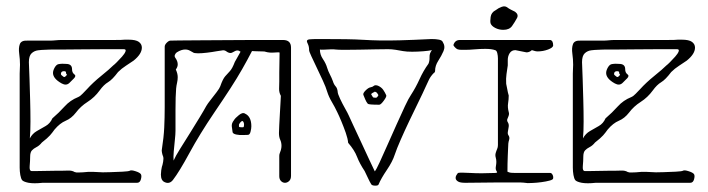

<svg xmlns="http://www.w3.org/2000/svg" viewBox="-20 -576 2230 605"><path d="M70 0Q55 -3 50 -8Q46 -13 44 -24.5Q42 -36 42 -48V-344Q42 -352 42.5 -358.5Q43 -365 43 -372Q43 -389 40.5 -407Q38 -425 42.5 -437Q47 -449 66 -448Q82 -448 89 -448Q96 -448 105 -448Q114 -448 137 -448Q146 -448 155.5 -449Q165 -450 174 -450Q188 -450 217.5 -450Q247 -450 280.5 -450Q314 -450 340 -450Q366 -450 373 -451H385Q408 -451 417.5 -444Q427 -437 427 -426Q427 -406 401 -385Q391 -378 377 -369Q363 -360 352 -349Q334 -325 320.5 -317Q307 -309 294 -291Q278 -269 256 -255Q234 -241 219 -221Q205 -203 187 -195.5Q169 -188 152 -168Q145 -158 137.5 -149.5Q130 -141 112 -127Q104 -117 95 -112.5Q86 -108 80.5 -102Q75 -96 75 -82Q75 -69 73.5 -53Q72 -37 80 -37Q83 -37 96 -37Q109 -37 126 -37.5Q143 -38 156.5 -38Q170 -38 174 -38Q182 -38 194.5 -38.5Q207 -39 215 -34Q220 -32 227 -32.5Q234 -33 241 -33Q258 -35 272.5 -34.5Q287 -34 304 -33Q309 -33 328 -33.5Q347 -34 366 -35Q385 -36 389 -38Q393 -41 407 -36.5Q421 -32 424 -27Q427 -22 424 -11Q421 0 412 0Q408 0 385.5 0Q363 0 330 0Q297 0 261 0Q225 0 192.5 0Q160 0 138.5 0Q117 0 114 0Q87 3 70 0ZM74 -140Q82 -155 96 -163Q110 -171 124 -179Q138 -187 145 -203Q166 -221 183.5 -240.5Q201 -260 226 -270Q233 -273 240 -280.5Q247 -288 254 -295Q273 -316 299 -337Q325 -358 337 -370Q340 -372 348 -380Q356 -388 364.5 -397.5Q373 -407 375.5 -414Q378 -421 370 -421Q350 -421 314 -421Q278 -421 242.5 -420.5Q207 -420 186 -420Q170 -420 153 -420Q136 -420 119 -419Q112 -419 100 -417.5Q88 -416 79.5 -408Q71 -400 71 -380Q72 -359 73 -327Q74 -295 75 -260Q76 -225 76 -193Q76 -161 74 -140ZM199 -315Q189 -305 174.5 -313Q160 -321 153 -330Q147 -338 147 -346Q147 -354 152.5 -363.5Q158 -373 165 -374Q176 -376 191.5 -374.5Q207 -373 207 -358Q207 -347 214 -342Q221 -337 213 -329ZM186 -335 190 -339Q192 -341 190 -342Q188 -343 188 -347Q188 -351 184 -351.5Q180 -352 177 -351Q172 -349 172 -343Q172 -340 174 -339Q176 -337 179.5 -334.5Q183 -332 186 -335Z M878 0Q871 0 865.5 -5.5Q860 -11 860 -21V-85Q860 -90 862 -94.5Q864 -99 865 -103Q866 -107 866.5 -110Q867 -113 867 -116Q867 -127 863 -135.5Q859 -144 859 -157Q859 -165 860 -182.5Q861 -200 862 -219.5Q863 -239 864 -254.5Q865 -270 865 -274Q859 -285 859.5 -297Q860 -309 860 -319Q860 -326 860 -347Q860 -368 861 -410Q861 -412 845 -410.5Q829 -409 816 -413Q815 -414 805.5 -414Q796 -414 787 -414.5Q778 -415 776 -415Q775 -415 774 -415Q759 -386 743 -358Q727 -330 706 -297.5Q685 -265 655 -221Q609 -153 577 -94Q545 -35 525 -9Q514 5 499 -2Q487 -7 487 -26Q487 -31 488 -39Q489 -47 490 -50Q492 -55 494 -66Q496 -77 494 -83Q492 -87 490.5 -94.5Q489 -102 490 -105Q496 -143 497.5 -174Q499 -205 499 -239V-429Q499 -435 505.5 -441.5Q512 -448 517 -448Q519 -448 544.5 -448.5Q570 -449 609 -449Q648 -449 692 -449.5Q736 -450 775.5 -450Q815 -450 841.5 -450Q868 -450 872 -450Q897 -450 897 -426V-22Q897 -11 891 -5.5Q885 0 878 0ZM533 -164Q533 -153 531 -135Q529 -117 527.5 -99Q526 -81 527 -70Q533 -84 547.5 -107Q562 -130 578.5 -156.5Q595 -183 609 -206Q623 -229 630 -242Q634 -249 643.5 -261Q653 -273 662.5 -285.5Q672 -298 674 -304Q682 -327 689.5 -335.5Q697 -344 704.5 -352Q712 -360 720 -381Q721 -382 726.5 -392.5Q732 -403 738 -413Q733 -417 728 -417Q724 -417 720.5 -415Q717 -413 713 -411Q709 -409 707 -409Q700 -409 693.5 -414Q687 -419 679 -417Q676 -417 662.5 -414.5Q649 -412 632.5 -410Q616 -408 604 -408Q591 -408 588 -411Q584 -413 578 -416.5Q572 -420 563 -420Q558 -420 551.5 -418Q545 -416 537 -411Q533 -408 531 -403Q529 -398 533 -393Q540 -383 540 -373Q540 -365 534 -357Q540 -344 540 -333Q540 -324 538 -315.5Q536 -307 535 -297Q534 -286 533.5 -268.5Q533 -251 533 -230ZM761 -151Q757 -151 746 -150.5Q735 -150 725 -152Q715 -154 713 -159Q712 -167 710.5 -177Q709 -187 717 -197Q721 -204 733 -213.5Q745 -223 752 -218Q772 -209 772 -178Q772 -171 769.5 -161Q767 -151 761 -151ZM746 -175Q748 -175 748.5 -178Q749 -181 749 -183Q749 -191 745 -194Q743 -196 739.5 -192.5Q736 -189 735 -187Q733 -185 733 -182.5Q733 -180 733 -177Q734 -175 739.5 -175Q745 -175 746 -175Z M1150 5Q1145 -3 1139.5 -15Q1134 -27 1129 -37Q1113 -61 1105 -82Q1097 -103 1077 -126Q1076 -139 1069.5 -157.5Q1063 -176 1055.5 -194Q1048 -212 1043 -222Q1035 -239 1025.5 -255Q1016 -271 1011 -287Q1007 -301 997.5 -321.5Q988 -342 978 -363Q968 -384 961 -399Q954 -414 954 -418Q954 -429 950.5 -436.5Q947 -444 947 -446Q947 -451 955 -452Q963 -453 988 -453Q1038 -453 1069.5 -452.5Q1101 -452 1125.5 -450.5Q1150 -449 1176.5 -448.5Q1203 -448 1241 -449Q1279 -450 1340 -453Q1354 -453 1363.5 -451Q1373 -449 1375 -444Q1384 -430 1377.5 -415Q1371 -400 1361 -384.5Q1351 -369 1351 -353Q1351 -348 1347 -346Q1337 -336 1331.5 -324.5Q1326 -313 1321 -302Q1313 -284 1299 -255.5Q1285 -227 1270 -195.5Q1255 -164 1242.5 -135.5Q1230 -107 1224 -89Q1217 -67 1199 -40.5Q1181 -14 1173 5Q1172 9 1162.5 9Q1153 9 1150 5ZM1161 -36Q1166 -42 1176.5 -65Q1187 -88 1201 -119.5Q1215 -151 1229.5 -183.5Q1244 -216 1256 -241.5Q1268 -267 1275 -277Q1290 -300 1302 -326.5Q1314 -353 1330 -375Q1334 -384 1333.5 -396Q1333 -408 1341 -418Q1332 -416 1314 -414.5Q1296 -413 1278.5 -413Q1261 -413 1250 -415Q1240 -417 1227 -419Q1214 -421 1203 -421Q1188 -421 1163.5 -420.5Q1139 -420 1112.5 -419.5Q1086 -419 1065.5 -419Q1045 -419 1037 -420Q1033 -421 1021.5 -420.5Q1010 -420 1000 -419.5Q990 -419 988 -420Q988 -404 997.5 -390Q1007 -376 1011 -362Q1014 -352 1019.5 -341.5Q1025 -331 1029 -320Q1032 -310 1037.5 -304Q1043 -298 1044 -287Q1044 -281 1051.5 -265Q1059 -249 1067.5 -234Q1076 -219 1079 -212Q1082 -205 1093 -181.5Q1104 -158 1117.5 -129Q1131 -100 1143 -74Q1155 -48 1161 -36ZM1175 -246Q1142 -246 1139 -249Q1134 -255 1131 -262.5Q1128 -270 1125 -277Q1123 -282 1132 -291Q1141 -300 1148 -301Q1154 -302 1158 -305.5Q1162 -309 1171 -306Q1182 -301 1187.5 -293Q1193 -285 1197 -276Q1199 -272 1189.5 -259Q1180 -246 1175 -246ZM1165 -268Q1167 -268 1170 -272Q1173 -276 1172 -277Q1170 -280 1168.5 -282.5Q1167 -285 1164 -286Q1161 -288 1160 -286.5Q1159 -285 1157 -285Q1155 -284 1152 -282Q1149 -280 1150 -278Q1152 -274 1155 -270Q1156 -268 1165 -268Z M1643 1Q1627 -1 1620.5 -1Q1614 -1 1608 -1H1541L1446 0Q1430 0 1423.5 -4Q1417 -8 1416 -13Q1415 -19 1418.5 -24.5Q1422 -30 1423 -31Q1430 -33 1462.5 -31Q1495 -29 1540 -31Q1543 -31 1545.5 -32Q1548 -33 1544 -38Q1541 -43 1542.5 -51.5Q1544 -60 1544 -66Q1544 -73 1542 -80Q1540 -87 1542 -94Q1544 -101 1546.5 -106.5Q1549 -112 1549 -119V-392Q1549 -400 1547 -408.5Q1545 -417 1540 -418Q1529 -422 1509 -422Q1493 -422 1476 -420.5Q1459 -419 1446 -419Q1442 -419 1434 -419Q1426 -419 1421 -421Q1417 -423 1412.5 -428Q1408 -433 1409 -435Q1414 -450 1429 -450H1714Q1723 -448 1723 -433Q1723 -426 1707 -420Q1691 -414 1674 -414Q1669 -414 1664.5 -415.5Q1660 -417 1656 -418Q1648 -411 1639 -411L1604 -418Q1592 -418 1586 -408.5Q1580 -399 1580 -387V-370Q1578 -356 1576 -342.5Q1574 -329 1575 -312Q1577 -304 1578.5 -294.5Q1580 -285 1583 -275Q1583 -263 1581 -250.5Q1579 -238 1583 -223Q1585 -217 1582.5 -210.5Q1580 -204 1580 -204Q1576 -197 1580 -191Q1584 -185 1583 -177Q1582 -170 1580.5 -162Q1579 -154 1582 -150Q1587 -143 1584 -134.5Q1581 -126 1581 -108Q1581 -108 1580 -84.5Q1579 -61 1579 -35Q1579 -35 1584 -33Q1589 -31 1604 -31H1714Q1718 -31 1721 -25.5Q1724 -20 1723 -14Q1723 -10 1712 -7Q1701 -4 1686 -2Q1671 0 1658.5 0.5Q1646 1 1643 1ZM1566 -482Q1552 -482 1540.5 -488Q1529 -494 1526 -502Q1524 -508 1526 -522.5Q1528 -537 1542 -544Q1551 -551 1561 -554.5Q1571 -558 1578 -553Q1583 -549 1590 -545.5Q1597 -542 1603 -539Q1615 -530 1609 -519Q1602 -506 1593.5 -494Q1585 -482 1566 -482Z M1813 0Q1798 -3 1793 -8Q1789 -13 1787 -24.5Q1785 -36 1785 -48V-344Q1785 -352 1785.5 -358.5Q1786 -365 1786 -372Q1786 -389 1783.5 -407Q1781 -425 1785.5 -437Q1790 -449 1809 -448Q1825 -448 1832 -448Q1839 -448 1848 -448Q1857 -448 1880 -448Q1889 -448 1898.5 -449Q1908 -450 1917 -450Q1931 -450 1960.5 -450Q1990 -450 2023.5 -450Q2057 -450 2083 -450Q2109 -450 2116 -451H2128Q2151 -451 2160.5 -444Q2170 -437 2170 -426Q2170 -406 2144 -385Q2134 -378 2120 -369Q2106 -360 2095 -349Q2077 -325 2063.5 -317Q2050 -309 2037 -291Q2021 -269 1999 -255Q1977 -241 1962 -221Q1948 -203 1930 -195.5Q1912 -188 1895 -168Q1888 -158 1880.5 -149.5Q1873 -141 1855 -127Q1847 -117 1838 -112.5Q1829 -108 1823.5 -102Q1818 -96 1818 -82Q1818 -69 1816.5 -53Q1815 -37 1823 -37Q1826 -37 1839 -37Q1852 -37 1869 -37.5Q1886 -38 1899.5 -38Q1913 -38 1917 -38Q1925 -38 1937.5 -38.5Q1950 -39 1958 -34Q1963 -32 1970 -32.5Q1977 -33 1984 -33Q2001 -35 2015.5 -34.5Q2030 -34 2047 -33Q2052 -33 2071 -33.5Q2090 -34 2109 -35Q2128 -36 2132 -38Q2136 -41 2150 -36.5Q2164 -32 2167 -27Q2170 -22 2167 -11Q2164 0 2155 0Q2151 0 2128.5 0Q2106 0 2073 0Q2040 0 2004 0Q1968 0 1935.5 0Q1903 0 1881.5 0Q1860 0 1857 0Q1830 3 1813 0ZM1817 -140Q1825 -155 1839 -163Q1853 -171 1867 -179Q1881 -187 1888 -203Q1909 -221 1926.5 -240.5Q1944 -260 1969 -270Q1976 -273 1983 -280.5Q1990 -288 1997 -295Q2016 -316 2042 -337Q2068 -358 2080 -370Q2083 -372 2091 -380Q2099 -388 2107.5 -397.5Q2116 -407 2118.5 -414Q2121 -421 2113 -421Q2093 -421 2057 -421Q2021 -421 1985.5 -420.5Q1950 -420 1929 -420Q1913 -420 1896 -420Q1879 -420 1862 -419Q1855 -419 1843 -417.5Q1831 -416 1822.5 -408Q1814 -400 1814 -380Q1815 -359 1816 -327Q1817 -295 1818 -260Q1819 -225 1819 -193Q1819 -161 1817 -140ZM1942 -315Q1932 -305 1917.5 -313Q1903 -321 1896 -330Q1890 -338 1890 -346Q1890 -354 1895.5 -363.5Q1901 -373 1908 -374Q1919 -376 1934.5 -374.5Q1950 -373 1950 -358Q1950 -347 1957 -342Q1964 -337 1956 -329ZM1929 -335 1933 -339Q1935 -341 1933 -342Q1931 -343 1931 -347Q1931 -351 1927 -351.5Q1923 -352 1920 -351Q1915 -349 1915 -343Q1915 -340 1917 -339Q1919 -337 1922.5 -334.5Q1926 -332 1929 -335Z"/></svg>

Font: Sankofa Display
Style: Regular
Weight: 400
Designer: Batsirai Madzonga
Foundry: Batsirai Madzonga
Version: Version 1.000; ttfautohint (v1.8.4.7-5d5b)